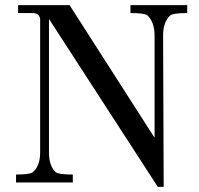

<svg xmlns="http://www.w3.org/2000/svg" viewBox="-20 -709 773 746"><path d="M707.4 -658.3Q650.3 -658.3 640 -648Q613.7 -621.7 613.7 -571.4L616 17.1H593.1L170.3 -635.4V-116.6Q170.3 -65.1 195.4 -41.1Q204.6 -30.9 262.9 -30.9V0H42.3V-30.9Q97.1 -30.9 107.4 -40Q136 -64 136 -116.6V-635.4Q132.6 -658.3 106.3 -658.3H50.3V-689.1H250.3L580.6 -173.7V-571.4Q580.6 -621.7 553.1 -649.1Q541.7 -658.3 486.9 -658.3V-689.1H707.4Z"/></svg>

Font: t
Style: Regular
Weight: 400
Designer: Takis Katsoulidis and George D. Matthiopoulos
Foundry: Takis Katsoulidis and George D. Matthiopoulos
Version: Version 1.0 ; ttfautohint (v1.8.1)